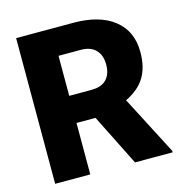

<svg xmlns="http://www.w3.org/2000/svg" viewBox="-105 -808 863 905"><g transform="rotate(-15 326.0 -355.5)"><path d="M317.9 -251H225.1V0H53.7V-710.9H333.5Q460 -710.9 531.2 -654.8Q602.5 -598.6 602.5 -496.1Q602.5 -421.9 572.5 -373Q542.5 -324.2 478.5 -293.9L627 -7.3V0H443.4ZM225.1 -383.3H333.5Q382.3 -383.3 407 -408.9Q431.6 -434.6 431.6 -480.5Q431.6 -526.4 406.7 -552.5Q381.8 -578.6 333.5 -578.6H225.1Z"/></g></svg>

Font: Sadagaat-English
Style: Regular
Weight: 900
Designer: Ahmed alsheikh
Foundry: Ahmed alsheikh Design
Version: Version 2.137;January 17, 2018;FontCreator 11.0.0.2408 64-bi